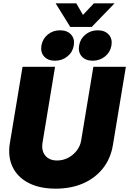

<svg xmlns="http://www.w3.org/2000/svg" viewBox="-20 -1133 784 1165"><path d="M317.9 11.7Q220.2 11.7 153.1 -23.2Q85.9 -58.1 56.2 -120.6Q26.4 -183.1 40 -265.1L116.7 -727.5H314L238.3 -269Q230 -218.8 254.6 -189Q279.3 -159.2 326.2 -159.2Q362.8 -159.2 394 -175.8Q425.3 -192.4 446.3 -220Q467.3 -247.6 472.7 -281.7L546.4 -727.5H743.7L665 -252.4Q651.4 -170.4 604.2 -111.1Q557.1 -51.8 483.9 -20Q410.6 11.7 317.9 11.7ZM442.9 -1112.8 483.4 -1042.5 549.8 -1112.8H674.8V-1112.3L536.6 -969.7H406.2L317.9 -1112.3V-1112.8ZM542.5 -764.6Q499.5 -764.6 476.3 -790.5Q453.1 -816.4 460 -856.9Q466.8 -897.5 498.5 -923.3Q530.3 -949.2 573.2 -949.2Q616.2 -949.2 639.6 -923.3Q663.1 -897.5 656.2 -856.9Q649.4 -816.4 617.4 -790.5Q585.4 -764.6 542.5 -764.6ZM313.5 -764.6Q270.5 -764.6 247.6 -790.5Q224.6 -816.4 231.4 -856.9Q238.3 -897.5 269.8 -923.3Q301.3 -949.2 344.2 -949.2Q387.7 -949.2 411.1 -923.3Q434.6 -897.5 427.7 -856.9Q420.9 -816.4 388.9 -790.5Q356.9 -764.6 313.5 -764.6Z"/></svg>

Font: Inter Display Black
Style: Italic
Weight: 900
Italic angle: -9.39999°
Designer: Rasmus Andersson
Foundry: rsms
Version: Version 4.000;git-a52131595